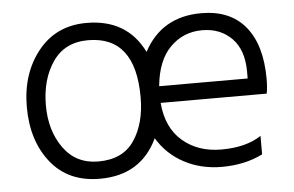

<svg xmlns="http://www.w3.org/2000/svg" viewBox="-43 -574 982 642"><g transform="rotate(-5 448.0 -252.5)"><path d="M109 -251Q109 -166 151 -107.5Q193 -49 268 -49Q350 -49 388.5 -106Q427 -163 427 -251Q427 -456 268 -456Q190 -456 149.5 -397Q109 -338 109 -251ZM651 -456Q588 -456 544 -412Q500 -368 492 -282H789V-305Q789 -378 750.5 -417Q712 -456 651 -456ZM815 -25Q755 5 678 5Q608 5 551.5 -25Q495 -55 462 -110Q406 9 268 9Q162 9 103.5 -64.5Q45 -138 45 -251Q45 -363 105.5 -438.5Q166 -514 268 -514Q404 -514 460 -400Q520 -513 653 -513Q750 -513 801 -451Q852 -389 852 -275Q852 -246 848 -226H492Q499 -142 551 -97.5Q603 -53 681 -53Q764 -53 815 -87Z"/></g></svg>

Font: Hind Guntur Light
Style: Regular
Weight: 300
Designer: Manushi Parikh, Hitesh Malaviya
Foundry: Indian Type Foundry
Version: Version 1.002;PS 1.0;hotconv 1.0.86;makeotf.lib2.5.63406; tt